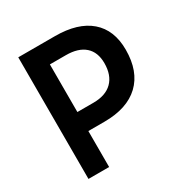

<svg xmlns="http://www.w3.org/2000/svg" viewBox="-161 -820 909 948"><g transform="rotate(-30 293.0 -346.5)"><path d="M73.2 0V-693.4H282.2Q412.6 -693.4 482.2 -633.3Q551.8 -573.2 551.8 -460.9Q551.8 -337.4 482.2 -271.2Q412.6 -205.1 282.2 -205.1H190.9V0ZM190.9 -313.5H282.2Q352.5 -313.5 389.9 -350.6Q427.2 -387.7 427.2 -456.1Q427.2 -518.6 389.9 -551.8Q352.5 -585 282.2 -585H190.9Z"/></g></svg>

Font: CaskaydiaCove NF SemiBold
Style: Regular
Weight: 600
Designer: Aaron Bell
Foundry: Saja Typeworks
Version: Version 2111.001; VTT 6.35;Nerd Fonts 3.2.1